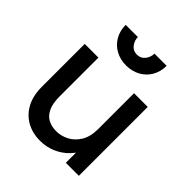

<svg xmlns="http://www.w3.org/2000/svg" viewBox="-203 -850 991 991"><g transform="rotate(45 293.0 -354.0)"><path d="M521 -503V0H426V-135L453 -127Q438 -84 408 -52.5Q378 -21 337.5 -3.5Q297 14 250 14Q197 14 154 -9.5Q111 -33 86 -78.5Q61 -124 61 -191V-503H161V-219Q161 -169 175.5 -138Q190 -107 216 -93.5Q242 -80 276 -80Q310 -80 343.5 -97Q377 -114 399 -150Q421 -186 421 -243V-503ZM290 -575Q248 -575 214 -593.5Q180 -612 160.5 -645.5Q141 -679 141 -722H230Q230 -696 246.5 -675Q263 -654 290 -654Q318 -654 334.5 -675Q351 -696 351 -722H440Q440 -679 420.5 -645.5Q401 -612 367 -593.5Q333 -575 290 -575Z"/></g></svg>

Font: Fustat SemiBold
Style: Regular
Weight: 600
Designer: Mohamed Gaber, Khaled Hosny, Laura Garcia Mut
Foundry: Kief Type Foundry, Alif Type Foundry, Hard Type Foundry
Version: Version 1.007